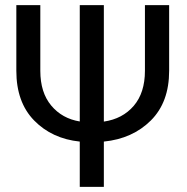

<svg xmlns="http://www.w3.org/2000/svg" viewBox="-20 -731 732 751"><path d="M386.2 -177.2V0H292V-177.2Q183.1 -188.5 113.5 -259.8Q43.9 -331.1 43.9 -454.1V-710.9H137.7V-454.1Q137.7 -369.1 180.4 -318.1Q223.1 -267.1 292 -255.9V-710.9H386.2V-255.4Q459.5 -266.1 503.2 -317.1Q546.9 -368.2 546.9 -454.1V-710.9H641.6V-454.1Q641.6 -331.1 570.1 -259.8Q498.5 -188.5 386.2 -177.2Z"/></svg>

Font: Roboto21382017
Style: Regular
Weight: 400
Designer: Christian Robertson
Foundry: Google
Version: Version 2.138; 2017